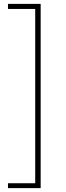

<svg xmlns="http://www.w3.org/2000/svg" viewBox="-20 -800 339 987"><path d="M21 167H189V-780H21V-754H161V142H21Z"/></svg>

Font: Harano Aji Gothic ExtraLight
Style: Regular
Weight: 250
Foundry: Masamichi Hosoda
Version: HaranoAjiGothic-ExtraLight version 20230610;ttx 4.39.4